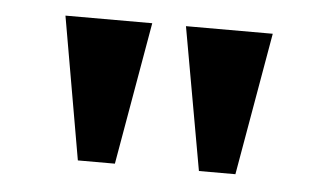

<svg xmlns="http://www.w3.org/2000/svg" viewBox="-32 -817 587 346"><g transform="rotate(5 261.5 -644.0)"><path d="M338 -515H404L449 -773H292ZM119 -515H186L231 -773H74Z"/></g></svg>

Font: Noto Serif Telugu
Style: Bold
Weight: 700
Designer: Jelle Bosma - Monotype Design Team
Foundry: Monotype Imaging Inc.
Version: Version 2.005